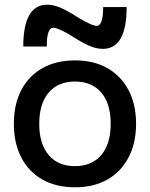

<svg xmlns="http://www.w3.org/2000/svg" viewBox="-20 -787 638 817"><path d="M299 10Q219 10 160.5 -23Q102 -56 70.5 -117Q39 -178 39 -260Q39 -343 70.5 -403.5Q102 -464 160.5 -497Q219 -530 299 -530Q379 -530 437 -497Q495 -464 527 -403.5Q559 -343 559 -260Q559 -178 527 -117Q495 -56 437 -23Q379 10 299 10ZM299 -80Q371 -80 411 -127.5Q451 -175 451 -260Q451 -346 411 -393Q371 -440 299 -440Q227 -440 187 -393Q147 -346 147 -260Q147 -175 187 -127.5Q227 -80 299 -80ZM417 -579Q392 -579 363 -591Q334 -603 293 -629Q265 -647 241.5 -658Q218 -669 207 -669Q193 -669 186 -649.5Q179 -630 179 -589H79Q79 -767 181 -767Q206 -767 235.5 -755Q265 -743 305 -717Q334 -699 357 -688Q380 -677 391 -677Q405 -677 412 -697Q419 -717 419 -757H519Q519 -579 417 -579Z"/></svg>

Font: M PLUS 2 Thin Medium
Style: Regular
Weight: 500
Version: Version 1.001